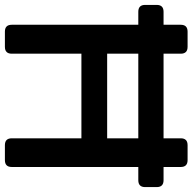

<svg xmlns="http://www.w3.org/2000/svg" viewBox="-25 -764 785 783"><g transform="rotate(90 367.5 -372.5)"><path d="M105 0Q77 0 77 -28V-544H24Q-4 -544 -4 -572V-619Q-4 -647 24 -647H77V-717Q77 -745 105 -745H167Q195 -745 195 -717V-647H540V-717Q540 -745 568 -745H629Q657 -745 657 -717V-647H711Q739 -647 739 -619V-572Q739 -544 711 -544H657V-28Q657 0 629 0H568Q540 0 540 -28V-312H195V-28Q195 0 167 0ZM195 -417H540V-544H195Z"/></g></svg>

Font: Pitagon Sans Text SemiBold
Style: Regular
Weight: 600
Designer: Travis Tran
Foundry: Pitagon
Version: Version 1.001; ttfautohint (v1.8.4.7-5d5b);gftools[0.9.26]